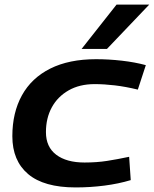

<svg xmlns="http://www.w3.org/2000/svg" viewBox="-20 -810 673 840"><path d="M311 10Q172 10 103 -48.5Q34 -107 34 -214Q34 -317 76 -393Q118 -469 200 -510Q282 -551 400 -551Q456 -551 513 -544.5Q570 -538 618 -525L583 -418Q529 -431 482.5 -436.5Q436 -442 394 -442Q328 -442 280 -414.5Q232 -387 206.5 -340Q181 -293 181 -232Q181 -167 226 -133Q271 -99 350 -99Q403 -99 448 -106Q493 -113 545 -124L552 -22Q499 -6 437 2Q375 10 311 10ZM337 -596 490 -790H633L448 -596Z"/></svg>

Font: Georama Extended SemiBold
Style: Italic
Weight: 600
Width: 7
Italic angle: -9°
Designer: Jean-Baptiste Levee
Foundry: Production Type
Version: Version 1.000